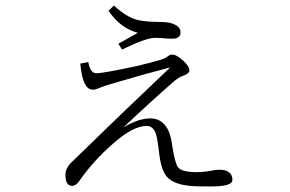

<svg xmlns="http://www.w3.org/2000/svg" viewBox="-20 -652 1040 689"><path d="M404.8 -495.1Q450.7 -521 474.6 -534.2Q411.1 -551.3 369.6 -613.3L388.7 -632.3Q433.6 -590.3 474.6 -580.1Q504.4 -573.2 557.1 -573.2Q592.3 -573.2 611.8 -561.5Q627.9 -551.8 627.9 -536.1Q627.9 -513.2 599.1 -513.2Q582 -513.2 573.7 -514.2Q554.7 -516.1 536.1 -516.1Q503.4 -516.1 418 -474.1ZM268.1 -423.8 296.9 -429.2Q303.7 -389.2 325.7 -389.2Q350.6 -389.2 466.8 -414.1Q515.6 -425.3 558.6 -438Q574.7 -443.4 582.5 -450.2Q590.3 -456.1 597.7 -456.1Q614.3 -456.1 638.7 -433.1Q659.7 -413.6 659.7 -398.9Q659.7 -388.7 639.6 -380.9Q624 -376 606.9 -362.3Q526.4 -292.5 422.9 -194.8Q476.6 -227.1 519 -227.1Q586.4 -227.1 598.1 -128.9Q607.4 -69.8 617.7 -53.2Q629.9 -34.2 686 -34.2Q703.6 -34.2 724.1 -37.1Q753.9 -43 766.1 -43Q814 -43 814 -5.9Q814 17.1 737.8 17.1Q688 17.1 675.8 16.1Q603.5 12.2 578.1 -18.6Q557.6 -43 550.8 -105Q543.9 -164.1 537.1 -178.2Q525.9 -200.2 506.8 -200.2Q458.5 -200.2 388.7 -139.2Q315.9 -76.7 262.7 0Q250.5 15.1 239.7 15.1Q214.8 15.1 214.8 -23.9Q214.8 -46.4 232.9 -65.9Q417.5 -246.1 590.8 -410.2Q506.3 -388.2 406.7 -358.9Q351.1 -343.3 335.9 -335.9Q322.3 -330.1 313 -330.1Q276.4 -330.1 268.1 -423.8Z"/></svg>

Font: I.Ming
Style: Regular
Weight: 400
Designer: Ichiten Fonts Project
Version: Version 5.10 Mar 24, 2018